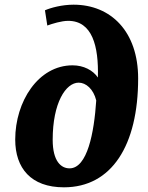

<svg xmlns="http://www.w3.org/2000/svg" viewBox="-20 -790 632 820"><path d="M253 10C457 10 570 -169 570 -455C570 -655 454 -770 294 -770C245 -770 197 -757 172 -746L182 -681C204 -689 243 -701 271 -701C374 -701 402 -593 398 -459C377 -490 337 -511 290 -511C143 -511 45 -356 45 -194C45 -72 112 10 253 10ZM277 -71C241 -71 205 -101 205 -193C205 -351 261 -437 316 -437C347 -437 379 -410 391 -361C382 -223 353 -71 277 -71Z"/></svg>

Font: Noto Serif SemiCondensed Extra
Style: Italic
Weight: 800
Width: 4
Italic angle: -12°
Designer: Monotype Design Team
Foundry: Monotype Imaging Inc.
Version: Version 1.901